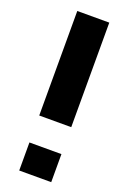

<svg xmlns="http://www.w3.org/2000/svg" viewBox="-140 -758 527 804"><g transform="rotate(20 124.0 -355.5)"><path d="M58.1 -245.1V-710.9H200.7V-245.1ZM58.1 0V-125H200.7V0Z"/></g></svg>

Font: Suwannaphum
Style: Bold
Weight: 700
Designer: Danh Hong
Version: Version 8.002; ttfautohint (v1.8.3)